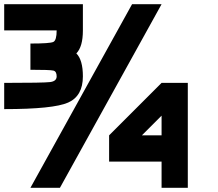

<svg xmlns="http://www.w3.org/2000/svg" viewBox="-20 -895 1040 915"><path d="M750 -250V-343.8L656.2 -250ZM875 0H750V-125H500V-250L750 -500H875ZM609.4 -875H750L265.6 0H125ZM125 -687.5Q218.8 -687.5 234.4 -695.3Q250 -703.1 250 -750H0V-875H375V-750Q375 -671.9 343.8 -640.6Q375 -609.4 375 -531.2Q375 -437.5 304.7 -406.2Q234.4 -375 0 -375V-500Q187.5 -500 218.8 -503.9Q250 -507.8 250 -531.2Q250 -554.7 234.4 -558.6Q218.8 -562.5 125 -562.5Z"/></svg>

Font: CraftyPE
Style: Regular
Weight: 400
Designer: Erek Butcher
Foundry: Haunted Coop
Version: Version 0.018;April 4, 2024;FontCreator 15.0.0.2962 64-bit